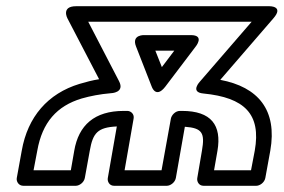

<svg xmlns="http://www.w3.org/2000/svg" viewBox="-20 -573 913 618"><path d="M680 -88C694 -170 660 -216 566 -216H559C544 -216 532 -202 530 -191L500 -25H381L410 -191C413 -206 401 -216 390 -216H378C284 -216 233 -170 219 -88L208 -25H88L100 -88C116 -179 163 -232 243 -256C271 -264 302 -270 337 -273C337 -273 383 -274 363 -312L264 -503H790L624 -311C624 -311 590 -276 635 -272C767 -259 821 -206 800 -88L788 -25H669ZM630 -88 615 0C613 11 620 25 635 25H805C816 25 831 15 834 0L850 -88C873 -219 811 -293 689 -316L860 -514C895 -554 847 -553 847 -553H225C176 -553 197 -514 197 -514L299 -318C279 -315 256 -309 236 -303C134 -272 69 -197 50 -88L34 0C32 11 40 25 55 25H224C235 25 250 15 253 0L269 -88C279 -145 294 -163 356 -166L327 0C325 11 332 25 347 25H517C528 25 543 15 546 0L575 -165C631 -161 640 -145 630 -88ZM512 -294 609 -422C609 -422 641 -460 594 -460H446C446 -460 402 -463 418 -423L468 -295C468 -295 481 -254 512 -294ZM501 -357 480 -410H541Z"/></svg>

Font: Asimov
Style: XWidOuIt
Weight: 500
Designer: Google
Version: Version 2.000980; 2014